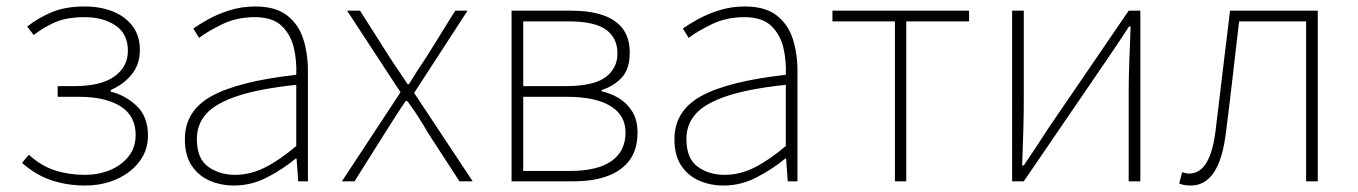

<svg xmlns="http://www.w3.org/2000/svg" viewBox="-20 -560 4195 593"><path d="M243 13Q188 13 139.5 -3Q91 -19 48 -57L69 -82Q108 -47 150.5 -33.5Q193 -20 242 -20Q285 -20 320.5 -35Q356 -50 377.5 -77.5Q399 -105 399 -143Q399 -202 352.5 -231.5Q306 -261 223 -261H158V-294H208Q292 -294 333.5 -324Q375 -354 375 -403Q375 -456 336.5 -481.5Q298 -507 242 -507Q187 -507 152 -492Q117 -477 84 -452L64 -478Q97 -504 139 -522Q181 -540 242 -540Q289 -540 327.5 -525Q366 -510 389 -480Q412 -450 412 -405Q412 -362 387.5 -331Q363 -300 322 -282V-277Q367 -266 402 -233Q437 -200 437 -141Q437 -107 422 -79Q407 -51 380.5 -30.5Q354 -10 319 1.5Q284 13 243 13Z M703 13Q662 13 627.5 -2Q593 -17 572 -48.5Q551 -80 551 -130Q551 -218 634 -263.5Q717 -309 895 -329Q897 -372 887.5 -412.5Q878 -453 850 -480Q822 -507 767 -507Q711 -507 666 -485Q621 -463 595 -443L577 -472Q594 -484 622.5 -500Q651 -516 688.5 -528Q726 -540 769 -540Q831 -540 866.5 -512.5Q902 -485 916.5 -440Q931 -395 931 -341V0H901L896 -70H893Q853 -37 804.5 -12Q756 13 703 13ZM706 -20Q753 -20 798 -42.5Q843 -65 895 -109V-298Q781 -286 713.5 -263.5Q646 -241 617 -208.5Q588 -176 588 -131Q588 -70 623 -45Q658 -20 706 -20Z M1036 0 1217 -275 1052 -527H1092L1181 -387Q1195 -365 1209.5 -344Q1224 -323 1239 -300H1243Q1257 -323 1270.5 -344Q1284 -365 1299 -387L1386 -527H1424L1259 -273L1440 0H1399L1301 -151Q1287 -176 1271 -200.5Q1255 -225 1238 -248H1233Q1217 -225 1201.5 -200.5Q1186 -176 1170 -151L1075 0Z M1560 0V-527H1745Q1802 -527 1842.5 -513Q1883 -499 1904 -470.5Q1925 -442 1925 -397Q1925 -346 1899.5 -319.5Q1874 -293 1838 -282V-278Q1866 -272 1891 -257Q1916 -242 1932.5 -216Q1949 -190 1949 -150Q1949 -99 1925 -66Q1901 -33 1857 -16.5Q1813 0 1751 0ZM1596 -294H1726Q1813 -294 1850 -321.5Q1887 -349 1887 -395Q1887 -443 1851.5 -468.5Q1816 -494 1736 -494H1596ZM1596 -32H1740Q1825 -32 1868.5 -62.5Q1912 -93 1912 -151Q1912 -204 1865.5 -232.5Q1819 -261 1731 -261H1596Z M2215 13Q2174 13 2139.5 -2Q2105 -17 2084 -48.5Q2063 -80 2063 -130Q2063 -218 2146 -263.5Q2229 -309 2407 -329Q2409 -372 2399.5 -412.5Q2390 -453 2362 -480Q2334 -507 2279 -507Q2223 -507 2178 -485Q2133 -463 2107 -443L2089 -472Q2106 -484 2134.5 -500Q2163 -516 2200.5 -528Q2238 -540 2281 -540Q2343 -540 2378.5 -512.5Q2414 -485 2428.5 -440Q2443 -395 2443 -341V0H2413L2408 -70H2405Q2365 -37 2316.5 -12Q2268 13 2215 13ZM2218 -20Q2265 -20 2310 -42.5Q2355 -65 2407 -109V-298Q2293 -286 2225.5 -263.5Q2158 -241 2129 -208.5Q2100 -176 2100 -131Q2100 -70 2135 -45Q2170 -20 2218 -20Z M2744 0V-494H2551V-527H2973V-494H2779V0Z M3106 0V-527H3142V-249Q3142 -206 3140.5 -154Q3139 -102 3137 -49H3142Q3159 -74 3180.5 -106.5Q3202 -139 3218 -164L3466 -527H3502V0H3466V-277Q3466 -321 3468 -373Q3470 -425 3472 -478H3467Q3451 -453 3429 -420.5Q3407 -388 3390 -363L3142 0Z M3658 13Q3646 13 3638 11.5Q3630 10 3622 7L3631 -28Q3636 -27 3641 -25.5Q3646 -24 3653 -24Q3686 -24 3706.5 -58Q3727 -92 3735 -162Q3746 -254 3757 -345Q3768 -436 3779 -527H4050V0H4014V-494H3807Q3797 -409 3787.5 -325.5Q3778 -242 3767 -156Q3757 -69 3729.5 -28Q3702 13 3658 13Z"/></svg>

Font: Noto Sans SC Thin
Style: Regular
Weight: 100
Designer: Ryoko NISHIZUKA 西塚涼子 (kana, bopomofo & ideographs); Paul D. Hunt (Latin, Greek & Cyrillic); Sandoll Communications 산돌커뮤니
Foundry: Adobe
Version: Version 2.004-H2;hotconv 1.0.118;makeotfexe 2.5.65603